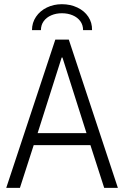

<svg xmlns="http://www.w3.org/2000/svg" viewBox="-20 -912 602 932"><path d="M248.5 -719.7H314L552.2 0H485.8L418.9 -207.5H143.6L76.7 0H10.3ZM426.8 -765.6H383.3Q383.3 -790.5 369.9 -809.1Q356.4 -827.6 333 -837.6Q309.6 -847.7 280.3 -847.7Q252 -847.7 228.8 -837.6Q205.6 -827.6 192.1 -809.1Q178.7 -790.5 178.7 -765.6H135.3Q135.3 -801.8 154.8 -830.6Q174.3 -859.4 207.5 -875.5Q240.7 -891.6 280.3 -891.6Q321.3 -891.6 355.5 -875.5Q389.6 -859.4 408.7 -830.6Q427.7 -801.8 426.8 -765.6ZM399.9 -265.6 283.2 -632.8H279.3L162.6 -265.6Z"/></svg>

Font: Reddit Mono Light
Style: Regular
Weight: 300
Monospace: yes
Designer: Stephen Hutchings
Foundry: Reddit
Version: Version 1.011